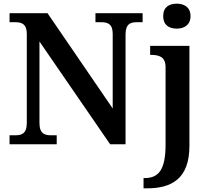

<svg xmlns="http://www.w3.org/2000/svg" viewBox="-20 -786 1146 1046"><path d="M943 -630C983 -630 1018 -650 1018 -698C1018 -747 983 -766 943 -766C901 -766 869 -747 869 -698C869 -650 901 -630 943 -630ZM32 0H289V-49H258C224 -49 195 -57 195 -116V-560L580 0H664V-598C664 -657 692 -665 726 -665H757V-714H500V-665H531C565 -665 594 -657 594 -602V-195L239 -714H32V-665H63C96 -665 126 -657 126 -602V-116C126 -57 97 -49 63 -49H32ZM762 240H781C916 240 1012 187 1012 8V-536H798V-487H801C845 -487 882 -478 882 -420V3C882 141 842 184 769 184H762Z"/></svg>

Font: Noto Serif Semi
Style: Regular
Weight: 600
Designer: Monotype Design Team
Foundry: Monotype Imaging Inc.
Version: Version 1.002